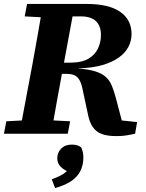

<svg xmlns="http://www.w3.org/2000/svg" viewBox="-27 -677 739 972"><path d="M-7 0 5 -63 138 -70H191L328 -63L316 0ZM71 0 138 -356Q152 -431 165 -506.5Q178 -582 191 -657H352L286 -301Q272 -226 258.5 -150.5Q245 -75 232 0ZM98 -594 110 -657H270L269 -587H232ZM561 12Q519 12 490 2Q461 -8 443 -33.5Q425 -59 417 -104L394 -211Q388 -246 378 -266.5Q368 -287 352 -295Q336 -303 309 -303H220L226 -359L337 -360Q390 -361 422 -380.5Q454 -400 469 -431.5Q484 -463 484 -500Q484 -546 458.5 -570Q433 -594 383 -594H272L273 -657H412Q524 -657 581.5 -617Q639 -577 639 -505Q639 -470 623 -439.5Q607 -409 574 -385.5Q541 -362 491 -347.5Q441 -333 372 -331V-330Q423 -326 456 -315.5Q489 -305 508.5 -287.5Q528 -270 539 -243.5Q550 -217 560 -179L600 -27L506 -76L667 -59L657 0Q642 3 627 6Q612 9 596 10.5Q580 12 561 12ZM395 120Q395 160 379 190.5Q363 221 331 241.5Q299 262 252 275L235 231Q259 222 277 213Q295 204 308 192.5Q321 181 332 165L333 198Q299 186 281 168Q263 150 263 124Q263 96 282.5 75.5Q302 55 337 55Q354 55 366.5 59.5Q379 64 385 71Q389 80 392 92Q395 104 395 120Z"/></svg>

Font: Source Serif 4
Style: Bold Italic
Weight: 700
Italic angle: -12°
Designer: Frank Grießhammer
Foundry: Adobe Systems Incorporated
Version: Version 4.004;hotconv 1.0.116;makeotfexe 2.5.65601